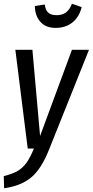

<svg xmlns="http://www.w3.org/2000/svg" viewBox="-35 -793 495 1025"><path d="M227 5Q187 107 133 153Q79 199 -13 212L-15 147Q31 136 58.5 120Q86 104 106 76.5Q126 49 146 0H113L47 -527H138L179 -67L349 -527H440ZM151 -761 204 -769Q208 -738 223 -725Q238 -712 267 -712Q297 -712 317 -726.5Q337 -741 349 -773L401 -755Q388 -702 351.5 -673Q315 -644 262 -644Q210 -644 181 -676Q152 -708 151 -761Z"/></svg>

Font: Fira Sans Extra Condensed
Style: Italic
Weight: 400
Width: 3
Italic angle: -8°
Designer: Carrois Corporate & Edenspiekermann AG
Foundry: Carrois Corporate GbR & Edenspiekermann AG
Version: Version 4.203